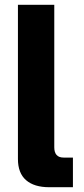

<svg xmlns="http://www.w3.org/2000/svg" viewBox="-20 -783 350 803"><path d="M186 0Q123 0 89 -29.5Q55 -59 55 -118V-763H207V-167Q207 -124 246 -124H285V0Z"/></svg>

Font: Open Sauce One ExtraBold
Style: Regular
Weight: 800
Designer: Alfredo Marco Pradil
Foundry: Creative Sauce Fz LLC
Version: Version 1.477